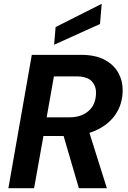

<svg xmlns="http://www.w3.org/2000/svg" viewBox="-20 -988 670 1008"><path d="M24 0 147 -700H406Q481 -700 529.5 -674Q578 -648 601.5 -605Q625 -562 624 -512Q623 -440 586 -386.5Q549 -333 483.5 -303.5Q418 -274 333 -274H208L159 0ZM394 0 304 -308H444L541 0ZM225 -372H344Q407 -372 445 -405.5Q483 -439 484 -498Q485 -538 460.5 -562.5Q436 -587 381 -587H263ZM264 -753 272 -846 514 -968 505 -862Z"/></svg>

Font: DM Sans 20pt
Style: Bold Italic
Weight: 700
Italic angle: -10°
Version: Version 4.004;gftools[0.9.30]